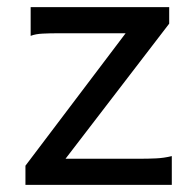

<svg xmlns="http://www.w3.org/2000/svg" viewBox="-20 -518 548 538"><path d="M454.1 -498V-451.7L163.6 -73.2H373.5Q395 -73.2 417.2 -74.2Q439.5 -75.2 461.4 -80.6V0H51.3V-53.7L332 -424.8H141.6Q119.6 -424.8 99.6 -423.8Q79.6 -422.9 65.9 -417.5V-498Z"/></svg>

Font: Andika Basic
Style: Regular
Weight: 400
Designer: Annie Olsen & Victor Gaultney
Foundry: SIL International
Version: Version 1.000